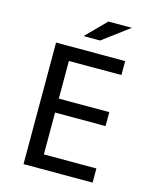

<svg xmlns="http://www.w3.org/2000/svg" viewBox="-120 -892 790 974"><g transform="rotate(15 275.0 -405.0)"><path d="M460.9 0V-74.2H185.1V-293.9H450.2V-367.2H185.1V-564.9H460.9V-638.2H98.1V0ZM450.2 -810.1H327.1L224.1 -706.1H311ZM0 -638.2Z"/></g></svg>

Font: CodeNewRoman Nerd Font Mono
Style: Regular
Weight: 400
Monospace: yes
Designer: Sam Radian
Foundry: Code New Roman
Version: Version 2.00 November 29, 2014;Nerd Fonts 3.2.1